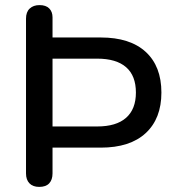

<svg xmlns="http://www.w3.org/2000/svg" viewBox="-20 -729 684 753"><path d="M134 4Q109 4 95.5 -10Q82 -24 82 -49V-656Q82 -682 96.5 -695.5Q111 -709 135 -709Q160 -709 173 -696Q186 -683 186 -661V-582H375Q490 -582 551.5 -525.5Q613 -469 613 -366Q613 -264 551.5 -207Q490 -150 375 -150H186V-49Q186 -24 173 -10Q160 4 134 4ZM186 -233H361Q436 -233 474.5 -267Q513 -301 513 -366Q513 -432 474.5 -465.5Q436 -499 361 -499H186Z"/></svg>

Font: Nunito ExtraLight SemiBold
Style: Regular
Weight: 600
Version: Version 3.602